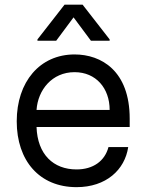

<svg xmlns="http://www.w3.org/2000/svg" viewBox="-20 -784 622 816"><path d="M305.4 11.4C431.1 11.4 510.7 -62.5 524.9 -159.1H441.1C425.4 -99.4 375.7 -63.9 305.4 -63.9C207 -63.9 139.2 -127.5 135.3 -244.3H531.2V-279.8C531.2 -483 410.5 -552.6 296.9 -552.6C149.1 -552.6 51.1 -436.1 51.1 -268.5C51.1 -100.9 147.7 11.4 305.4 11.4ZM135.3 -316.8C141 -401.6 201 -477.3 296.9 -477.3C387.8 -477.3 446 -409.1 446 -316.8ZM139.2 -610.8H218.8L292.6 -710.2L366.5 -610.8H446V-616.5L331 -764.2H254.3L139.2 -616.5Z"/></svg>

Font: Magic Ui Pro
Style: Regular
Weight: 400
Designer: Stefan Endress, Andreas Faust
Version: Version 1.000;FEAKit 1.0